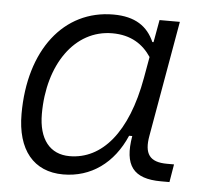

<svg xmlns="http://www.w3.org/2000/svg" viewBox="-44 -568 674 625"><g transform="rotate(5 293.0 -255.5)"><path d="M439.9 -444.3H436C414.1 -494.1 373.5 -522.5 302.2 -522.5C140.1 -522.5 32.2 -383.3 32.2 -174.3C32.2 -57.1 87.4 10.3 184.1 10.3C274.9 10.3 347.7 -42 387.2 -133.8H397.5C380.9 -36.6 412.6 4.9 503.9 4.9H531.2L541 -53.7H518.1C460.9 -53.7 442.4 -80.1 453.1 -139.6L519.5 -517.6H453.1ZM304.2 -461.4C365.2 -461.4 404.8 -434.6 431.2 -395L418.9 -325.7C386.7 -144.5 305.2 -50.8 199.7 -50.8C135.7 -50.8 98.1 -97.2 98.1 -180.2C98.1 -340.8 180.7 -461.4 304.2 -461.4Z"/></g></svg>

Font: Cascadia Code NF Light
Style: Italic
Weight: 300
Italic angle: -10°
Monospace: yes
Designer: Aaron Bell
Foundry: Saja Typeworks
Version: Version 2404.023